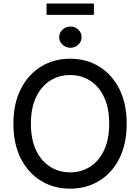

<svg xmlns="http://www.w3.org/2000/svg" viewBox="-20 -1075 806 1104"><path d="M383.3 9.8Q289.6 9.8 215.8 -35.2Q142.1 -80.1 99.6 -163.8Q57.1 -247.6 57.1 -363.3Q57.1 -479.5 99.6 -563.2Q142.1 -647 215.8 -692.1Q289.6 -737.3 383.3 -737.3Q477.1 -737.3 550.5 -692.1Q624 -647 666.3 -563.2Q708.5 -479.5 708.5 -363.3Q708.5 -247.6 666.3 -163.8Q624 -80.1 550.5 -35.2Q477.1 9.8 383.3 9.8ZM383.3 -84Q446.8 -84 497.6 -116Q548.3 -147.9 578.1 -210.4Q607.9 -272.9 607.9 -363.3Q607.9 -454.6 578.1 -517.1Q548.3 -579.6 497.6 -611.6Q446.8 -643.6 383.3 -643.6Q319.3 -643.6 268.3 -611.3Q217.3 -579.1 187.5 -516.6Q157.7 -454.1 157.7 -363.3Q157.7 -272.9 187.5 -210.7Q217.3 -148.4 268.3 -116.2Q319.3 -84 383.3 -84ZM384.8 -800.3Q358.4 -800.3 339.4 -818.4Q320.3 -836.4 320.3 -861.3Q320.3 -886.7 339.4 -904.5Q358.4 -922.4 384.8 -922.4Q411.6 -922.4 430.4 -904.5Q449.2 -886.7 449.2 -861.3Q449.2 -836.4 430.4 -818.4Q411.6 -800.3 384.8 -800.3ZM520 -1054.7V-989.7H247.6V-1054.7Z"/></svg>

Font: Inter Cardless
Style: Regular
Weight: 400
Designer: Rasmus Andersson
Foundry: rsms
Version: Version 4.001;git-9221beed3